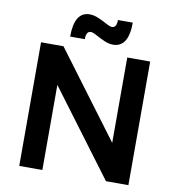

<svg xmlns="http://www.w3.org/2000/svg" viewBox="-95 -986 981 1071"><g transform="rotate(10 395.0 -450.5)"><path d="M350.1 -805.2Q323.2 -805.2 323.2 -759.8H240.2Q240.2 -900.9 327.1 -900.9Q351.6 -900.9 378.7 -888.9Q405.8 -877 427.2 -865Q448.7 -853 460 -853Q486.8 -853 486.8 -897H570.8Q570.8 -756.8 482.9 -756.8Q458.5 -756.8 431.4 -769Q404.3 -781.2 382.8 -793.2Q361.3 -805.2 350.1 -805.2ZM574.2 -700.2H704.1V0H577.1L216.8 -481.9V0H85.9V-700.2H212.9L574.2 -216.8Z"/></g></svg>

Font: Montserrat-Arabic Medium
Style: Regular
Weight: 500
Designer: Mohamed Gaber
Foundry: Kief Type Foundry
Version: Version 5.008;PS 005.008;hotconv 1.0.88;makeotf.lib2.5.64775